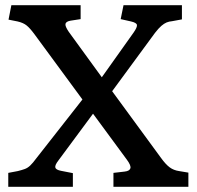

<svg xmlns="http://www.w3.org/2000/svg" viewBox="-20 -723 761 743"><path d="M12 0V-54L49 -61Q65 -65 76 -69Q87 -73 97 -82.5Q107 -92 121 -111L299 -338L113 -591Q96 -614 83 -624.5Q70 -635 48 -640L13 -647L24 -703H292V-649L253 -643Q236 -640 233.5 -631Q231 -622 246 -600L374 -424L497 -597Q511 -617 510 -626Q509 -635 487 -640L447 -649L458 -703H684V-648L646 -641Q634 -640 624.5 -636Q615 -632 604.5 -623Q594 -614 580 -596L414 -370L603 -112Q621 -87 636.5 -75.5Q652 -64 673 -61L709 -55V0H419V-54L462 -59Q481 -61 484.5 -71.5Q488 -82 471 -105L340 -283L206 -102Q192 -84 194 -75Q196 -66 216 -62L262 -53V0Z"/></svg>

Font: Literata 18pt Medium
Style: Regular
Weight: 500
Designer: Latin by Veronika Burian and Jose Scaglione. Greek by Irene Vlachou. Cyrillic by Vera Evstafieva.
Foundry: TypeTogether
Version: Version 3.103;gftools[0.9.29]